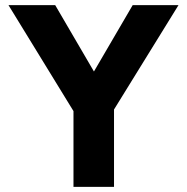

<svg xmlns="http://www.w3.org/2000/svg" viewBox="-20 -726 726 746"><path d="M285 -262.5 13 -706H194.5L403.5 -348H286.5L495.5 -706H673.5L399.5 -262.5ZM265.5 0V-335H423V0Z"/></svg>

Font: Outfit Thin
Style: Regular
Weight: 100
Designer: Rodrigo Fuenzalida
Foundry: fragTYPE
Version: Version 1.000